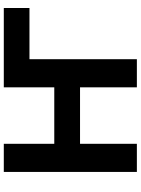

<svg xmlns="http://www.w3.org/2000/svg" viewBox="115 -855 740 1010"><g transform="rotate(-90 485.0 -350.0)"><path d="M678.5 -565 530.5 -700H948V-565ZM85.5 0V-700H233.5V-434.5H530.5V-700H678.5V0H530.5V-299H233.5V0Z"/></g></svg>

Font: Geologica Roman SemiBold
Style: Regular
Weight: 600
Designer: Sindre Bremnes, Frode Helland
Foundry: Monokrom Skriftforlag AS
Version: Version 1.010;gftools[0.9.28]